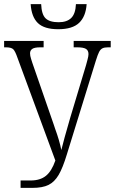

<svg xmlns="http://www.w3.org/2000/svg" viewBox="-20 -913 558 933"><path d="M80 -36H129Q175 -36 203 -58.5Q231 -81 249 -133L65 -632Q54 -664 44.5 -673.5Q35 -683 9 -683H0V-714H192V-683H175Q148 -683 137 -675.5Q126 -668 126 -654Q126 -642 131 -627Q136 -612 137 -608L241 -308Q244 -301 248 -287Q269 -230 278 -184Q289 -230 321 -340L398 -596Q400 -604 405 -622Q410 -640 410 -650Q410 -668 397.5 -675.5Q385 -683 356 -683H338V-714H518V-683H504Q487 -683 477.5 -678Q468 -673 461.5 -660.5Q455 -648 446 -619L305 -163Q285 -97 265 -63Q245 -29 216 -14.5Q187 0 137 0H80ZM129 -893H180Q182 -843 201.5 -824Q221 -805 265 -805Q305 -805 326 -825.5Q347 -846 349 -893H401Q397 -833 364.5 -802Q332 -771 263 -771Q195 -771 164 -801Q133 -831 129 -893Z"/></svg>

Font: Noto Serif CondLight
Style: Regular
Weight: 300
Width: 3
Designer: Monotype Design Team
Foundry: Monotype Imaging Inc.
Version: Version 1.001